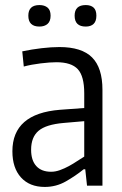

<svg xmlns="http://www.w3.org/2000/svg" viewBox="-20 -734 484 759"><path d="M157 5Q97 5 63 -32.5Q29 -70 29 -136Q29 -285 217 -300L313 -307V-365Q313 -433 287.5 -460.5Q262 -488 203 -488Q178 -488 141 -483.5Q104 -479 74 -471L68 -531Q106 -539 144.5 -543.5Q183 -548 215 -548Q303 -548 344 -507Q385 -466 385 -379V0H324L317 -65H311Q279 -39 240.5 -17Q202 5 157 5ZM182 -55Q199 -55 217 -61.5Q235 -68 252.5 -77.5Q270 -87 285.5 -97.5Q301 -108 313 -115V-255L232 -248Q162 -242 132.5 -217Q103 -192 103 -142Q103 -100 123.5 -77.5Q144 -55 182 -55ZM136 -629Q92 -629 92 -672Q92 -714 136 -714Q156 -714 168 -704Q180 -694 180 -672Q180 -650 168 -639.5Q156 -629 136 -629ZM319 -629Q275 -629 275 -672Q275 -714 319 -714Q339 -714 350 -704Q361 -694 361 -672Q361 -650 350 -639.5Q339 -629 319 -629Z"/></svg>

Font: Encode Sans Compressed
Style: Regular
Weight: 400
Designer: Pablo Impallari, Andres Torresi
Foundry: Pablo Impallari, Andres Torresi
Version: Version 1.000; ttfautohint (v1.00) -l 8 -r 50 -G 200 -x 14 -